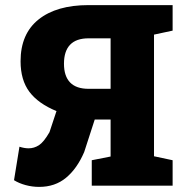

<svg xmlns="http://www.w3.org/2000/svg" viewBox="-20 -731 710 756"><path d="M659.7 -100.1V0H341.3V-100.1L415.5 -114.7V-260.3H353L311.5 -132.3Q283.7 -67.4 240.2 -31.2Q196.8 4.9 134.3 4.9Q106.9 4.9 80.8 -2.2Q54.7 -9.3 35.2 -21.5L56.6 -153.3Q75.7 -147 92.8 -147Q114.3 -147 133.3 -159.2Q152.3 -171.4 174.8 -210.4L201.7 -291.5L202.6 -293.5Q130.4 -323.2 95.7 -369.6Q61 -416 61 -489.7Q61 -597.7 131.8 -654.3Q202.6 -710.9 328.6 -710.9H659.7V-610.4L586.4 -594.7V-115.7ZM328.6 -580.1Q280.3 -580.1 256.1 -554.9Q231.9 -529.8 231.9 -480Q231.9 -431.2 256.1 -406.2Q280.3 -381.3 328.6 -381.3H415.5V-580.1Z"/></svg>

Font: Roboto Slab LO Black
Style: Regular
Weight: 900
Designer: Google
Version: Version 2.000